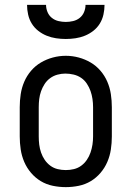

<svg xmlns="http://www.w3.org/2000/svg" viewBox="-20 -760 540 788"><path d="M250 8Q223 8 196.5 2.5Q170 -3 147.5 -16.5Q125 -30 107.5 -50.5Q90 -71 79.5 -95.5Q69 -120 65 -146.5Q61 -173 61 -200V-320Q61 -347 65 -373.5Q69 -400 79.5 -424.5Q90 -449 107.5 -469.5Q125 -490 148 -503.5Q171 -517 197 -524Q223 -531 250 -531Q277 -531 303 -524Q329 -517 352 -503.5Q375 -490 392.5 -469.5Q410 -449 420.5 -424.5Q431 -400 435 -373.5Q439 -347 439 -320V-200Q439 -173 435 -146.5Q431 -120 420.5 -95.5Q410 -71 392.5 -50.5Q375 -30 352.5 -16.5Q330 -3 303.5 2.5Q277 8 250 8ZM250 -62Q267 -62 283.5 -66Q300 -70 313.5 -80Q327 -90 336.5 -104Q346 -118 351.5 -134Q357 -150 359.5 -166.5Q362 -183 362 -200V-320Q362 -337 359.5 -354Q357 -371 351.5 -386.5Q346 -402 336.5 -416.5Q327 -431 313 -440.5Q299 -450 282 -454Q265 -458 248 -458Q232 -458 215.5 -453.5Q199 -449 185.5 -439Q172 -429 163 -415Q154 -401 148.5 -385.5Q143 -370 141 -353.5Q139 -337 139 -320V-200Q139 -183 141 -166.5Q143 -150 148.5 -134Q154 -118 163.5 -104Q173 -90 186.5 -80Q200 -70 216.5 -66Q233 -62 250 -62ZM250 -600Q230 -600 210 -603Q190 -606 171.5 -613.5Q153 -621 137 -633.5Q121 -646 110.5 -663Q100 -680 95.5 -700Q91 -720 91 -740H169Q169 -725 175 -710.5Q181 -696 193 -686.5Q205 -677 220 -673.5Q235 -670 250 -670Q265 -670 280 -673.5Q295 -677 307 -686.5Q319 -696 325 -710.5Q331 -725 331 -740H409Q409 -720 404.5 -700Q400 -680 389.5 -663Q379 -646 363 -633.5Q347 -621 328.5 -613.5Q310 -606 290 -603Q270 -600 250 -600Z"/></svg>

Font: Iosevka Gothic
Style: Regular
Weight: 400
Monospace: yes
Designer: Belleve Invis
Foundry: Belleve Invis
Version: Version 15.5.1; ttfautohint (v1.8.4)